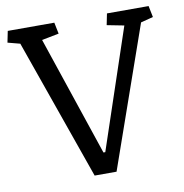

<svg xmlns="http://www.w3.org/2000/svg" viewBox="-97 -733 771 805"><g transform="rotate(-10 288.5 -330.5)"><path d="M196.3 -612.3 123.5 -598.1 294.9 -88.9H302.7L473.6 -598.1L400.9 -612.3L410.6 -660.6H587.9L597.7 -612.3L544.9 -598.6L335 0H241.7L30.8 -598.6L-21.5 -612.3L-11.7 -660.6H186.5Z"/></g></svg>

Font: NoticiaText-Regular
Style: Regular
Weight: 400
Designer: JM Sole
Foundry: JM Sole
Version: Version 1.003